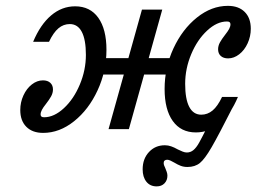

<svg xmlns="http://www.w3.org/2000/svg" viewBox="-20 -446 936 663"><path d="M347.6 -274.2Q347.6 -200 316.9 -133.9Q286.3 -67.7 235.9 -27.4Q185.5 12.9 129 12.9Q91.9 12.9 71 -8.1Q50 -29 50 -66.1Q50 -92.7 60.9 -116.5Q71.8 -140.3 89.9 -154.4Q108.1 -168.5 128.2 -168.5Q144.4 -168.5 153.6 -160.1Q162.9 -151.6 162.9 -137.1Q162.9 -125 156.5 -113.3Q150 -101.6 138.7 -87.1Q129 -75 124.6 -66.5Q120.2 -58.1 120.2 -50.8Q120.2 -46 123 -43.5Q125.8 -41.1 132.3 -41.1Q166.9 -41.1 200.8 -72.6Q234.7 -104 255.6 -154Q276.6 -204 276.6 -256.5Q276.6 -308.9 262.5 -335.9Q248.4 -362.9 221 -362.9Q199.2 -362.9 181.9 -348.4Q164.5 -333.9 149.2 -301.6H94.4Q119.4 -361.3 156.5 -392.7Q193.5 -424.2 239.5 -424.2Q291.1 -424.2 319.4 -384.7Q347.6 -345.2 347.6 -274.2ZM470.2 -412.9H540.3L425 0H354.8ZM317.7 -245.2H591.9L575.8 -188.7H301.6ZM548.4 -138.7Q548.4 -212.9 579 -279Q609.7 -345.2 660.1 -385.5Q710.5 -425.8 766.9 -425.8Q804 -425.8 825 -404.8Q846 -383.9 846 -346.8Q846 -320.2 835.1 -296.4Q824.2 -272.6 806 -258.5Q787.9 -244.4 767.7 -244.4Q751.6 -244.4 742.3 -252.8Q733.1 -261.3 733.1 -275.8Q733.1 -287.9 739.5 -299.6Q746 -311.3 757.3 -325.8Q766.9 -337.9 771.4 -346.4Q775.8 -354.8 775.8 -362.1Q775.8 -366.9 773 -369.4Q770.2 -371.8 763.7 -371.8Q729 -371.8 695.2 -340.3Q661.3 -308.9 640.3 -258.9Q619.4 -208.9 619.4 -156.5Q619.4 -104 633.5 -77Q647.6 -50 675 -50Q696.8 -50 714.1 -64.5Q731.5 -79 746.8 -111.3H801.6Q776.6 -51.6 739.5 -20.2Q702.4 11.3 656.5 11.3Q604.8 11.3 576.6 -28.2Q548.4 -67.7 548.4 -138.7ZM472.6 138.7Q472.6 102.4 494.4 79Q516.1 55.6 549.2 55.6Q560.5 55.6 571 59.3Q581.5 62.9 594.4 70.2Q602.4 74.2 610.5 77.4Q618.5 80.6 625 80.6Q637.9 80.6 648 72.2Q658.1 63.7 667.3 47.2Q676.6 30.6 694.4 -4.8Q704.8 -25.8 715.3 -46L787.1 -82.3Q734.7 21 710.9 62.1Q687.1 103.2 670.2 116.9Q653.2 130.6 627.4 130.6Q614.5 130.6 604 126.6Q593.5 122.6 581.5 115.3Q575 111.3 568.5 108.5Q562.1 105.6 557.3 105.6Q551.6 105.6 548.4 108.5Q545.2 111.3 545.2 116.9Q545.2 121 546.8 125.4Q548.4 129.8 550.8 134.7Q553.2 140.3 555.6 147.2Q558.1 154 558.1 160.5Q558.1 176.6 548 187.1Q537.9 197.6 521 197.6Q498.4 197.6 485.5 181.5Q472.6 165.3 472.6 138.7Z"/></svg>

Font: Playfair Micro SmCond SmLight
Style: Italic
Weight: 360
Width: 4
Italic angle: -15.6°
Designer: Claus Eggers Sørensen
Foundry: Claus Eggers Sørensen
Version: Version 2.203;Glyphs 3.3 (3326)